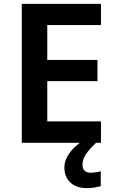

<svg xmlns="http://www.w3.org/2000/svg" viewBox="-20 -734 599 987"><path d="M499 0H92V-714H499V-605H223V-426H481V-317H223V-110H499ZM404 113Q404 133 415 143.5Q426 154 445 154Q461 154 475 151.5Q489 149 498 146V223Q483 227 466 230Q449 233 427 233Q372 233 341.5 204Q311 175 311 127Q311 98 326 71Q341 44 364.5 22Q388 0 415 -16L474 0Q440 32 422 58.5Q404 85 404 113Z"/></svg>

Font: Noto Sans NKo Unjoined SemiBold
Style: Regular
Weight: 600
Designer: Monotype Design Team
Foundry: Monotype Imaging Inc.
Version: Version 2.004